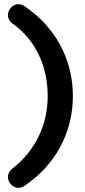

<svg xmlns="http://www.w3.org/2000/svg" viewBox="-20 -720 409 922"><path d="M95 174C248 72 330 -85 330 -259C330 -433 248 -590 95 -692C86 -698 77 -700 68 -700C40 -700 18 -672 18 -648C18 -633 25 -618 39 -608C158 -523 209 -393 209 -259C209 -125 154 0 39 90C25 101 18 115 18 130C18 151 36 182 68 182C77 182 86 180 95 174Z"/></svg>

Font: Hotpoint
Style: Bold
Weight: 700
Designer: Andrew Paglinawan, Luciano Perondi, Riccardo Olocco
Foundry: CAST Cooperativa Anonima Servizi Tipografici
Version: Version 1.000;PS 2.1;hotconv 16.6.51;makeotf.lib2.5.65220